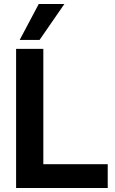

<svg xmlns="http://www.w3.org/2000/svg" viewBox="-20 -946 579 966"><path d="M61 0V-700H198V-120H522V0ZM79 -745 175 -926H304L179 -745Z"/></svg>

Font: Georama ExtraCondensed Thin SemiBold
Style: Regular
Weight: 600
Version: Version 1.001